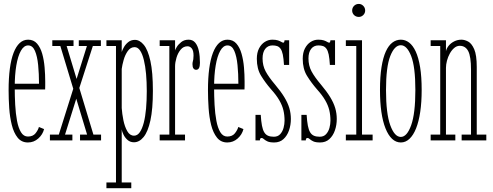

<svg xmlns="http://www.w3.org/2000/svg" viewBox="-20 -734 2578 1004"><path d="M126 11Q92.5 11 72.2 -14.2Q52 -39.5 41.8 -80.2Q31.5 -121 28.2 -169Q25 -217 25 -262.5Q25 -325.5 31.5 -374.8Q38 -424 51 -457.8Q64 -491.5 83 -509Q102 -526.5 127 -526.5Q156 -526.5 173.8 -506Q191.5 -485.5 200.8 -452.8Q210 -420 213.2 -381.8Q216.5 -343.5 216.5 -308Q216.5 -297 216.5 -286.5Q216.5 -276 216 -266H50.5V-296H184Q184 -348 179.5 -393.8Q175 -439.5 162.8 -468Q150.5 -496.5 127 -496.5Q105 -496.5 89.2 -468.5Q73.5 -440.5 65.2 -391.2Q57 -342 57 -278Q57 -231.5 59.5 -185.8Q62 -140 69 -102.5Q76 -65 89.8 -42.5Q103.5 -20 126 -20Q152.5 -20 166 -37.2Q179.5 -54.5 183.5 -70L210.5 -59Q203.5 -30.5 180.2 -9.8Q157 11 126 11Z M241 0V-30H287.5L365.5 -277.5L370 -287.5L434.5 -493.5H392V-523.5H507.5V-493.5H465.5L390 -259L387.5 -245.5L320 -30H358.5V0ZM398.5 0V-30H435.5L295.5 -493.5H253.5V-523.5H321H364.5V-493.5H328.5L468.5 -30H508.5V0H441Z M536.5 250V220H586.5V-493.5H536.5V-523.5H616.5V-462Q620 -473.5 628.5 -488.2Q637 -503 651.2 -514.2Q665.5 -525.5 685.5 -525.5Q710.5 -525.5 732 -499.5Q753.5 -473.5 766.5 -415Q779.5 -356.5 779.5 -259Q779.5 -163.5 766.5 -104.2Q753.5 -45 731 -17.5Q708.5 10 680.5 10Q661 10 647.2 -2Q633.5 -14 625.8 -30Q618 -46 616.5 -57.5V220H666.5V250ZM681 -24.5Q698.5 -24.5 711 -42.5Q723.5 -60.5 731.8 -92.2Q740 -124 743.8 -166.5Q747.5 -209 747.5 -257.5Q747.5 -305.5 743.8 -347.2Q740 -389 732.2 -420.5Q724.5 -452 712.5 -469.8Q700.5 -487.5 684 -487.5Q662.5 -487.5 648.2 -467.2Q634 -447 626.5 -420.2Q619 -393.5 616.5 -373.5V-169Q618.5 -139 625.2 -105.5Q632 -72 645.5 -48.2Q659 -24.5 681 -24.5Z M815 0V-30H865.5V-493.5H815V-523.5H895.5V-470Q896 -474.5 904.2 -488.2Q912.5 -502 928 -514.2Q943.5 -526.5 966.5 -526.5Q988 -526.5 1001 -510.8Q1014 -495 1019.8 -467.8Q1025.5 -440.5 1025.5 -405.5Q1025.5 -387 1020.5 -378Q1015.5 -369 1005.5 -369Q997 -369 991.8 -376Q986.5 -383 986.5 -398Q986.5 -406 988 -411.2Q989.5 -416.5 990.8 -423.8Q992 -431 992 -443.5Q992 -469.5 982.8 -480.8Q973.5 -492 960.5 -492Q939 -492 924.5 -474.2Q910 -456.5 902.8 -432Q895.5 -407.5 895.5 -387.5V-30H947.5V0Z M1168.5 11Q1135 11 1114.8 -14.2Q1094.5 -39.5 1084.2 -80.2Q1074 -121 1070.8 -169Q1067.5 -217 1067.5 -262.5Q1067.5 -325.5 1074 -374.8Q1080.5 -424 1093.5 -457.8Q1106.5 -491.5 1125.5 -509Q1144.5 -526.5 1169.5 -526.5Q1198.5 -526.5 1216.2 -506Q1234 -485.5 1243.2 -452.8Q1252.5 -420 1255.8 -381.8Q1259 -343.5 1259 -308Q1259 -297 1259 -286.5Q1259 -276 1258.5 -266H1093V-296H1226.5Q1226.5 -348 1222 -393.8Q1217.5 -439.5 1205.2 -468Q1193 -496.5 1169.5 -496.5Q1147.5 -496.5 1131.8 -468.5Q1116 -440.5 1107.8 -391.2Q1099.5 -342 1099.5 -278Q1099.5 -231.5 1102 -185.8Q1104.5 -140 1111.5 -102.5Q1118.5 -65 1132.2 -42.5Q1146 -20 1168.5 -20Q1195 -20 1208.5 -37.2Q1222 -54.5 1226 -70L1253 -59Q1246 -30.5 1222.8 -9.8Q1199.5 11 1168.5 11Z M1414 11Q1390 11 1377.8 5Q1365.5 -1 1359.5 -6.8Q1353.5 -12.5 1348 -12.5Q1343 -12.5 1341 -9Q1339 -5.5 1339 0H1316V-133.5H1343.5Q1345.5 -99.5 1349.8 -77.2Q1354 -55 1361.8 -42.2Q1369.5 -29.5 1381.8 -24.2Q1394 -19 1412 -19Q1433 -19 1445.2 -32.5Q1457.5 -46 1462.8 -65.5Q1468 -85 1468 -103Q1468 -132.5 1461.8 -158.2Q1455.5 -184 1440.2 -210.2Q1425 -236.5 1397.5 -267Q1367.5 -301.5 1345.2 -337.8Q1323 -374 1323 -426.5Q1323 -458.5 1334.5 -480.8Q1346 -503 1364.5 -514.8Q1383 -526.5 1404 -526.5Q1422.5 -526.5 1433.5 -522.8Q1444.5 -519 1450.8 -515Q1457 -511 1461 -511Q1465 -511 1466.2 -514.2Q1467.5 -517.5 1468 -523.5H1492V-394.5H1465Q1463 -428.5 1458.8 -448.8Q1454.5 -469 1447 -479.2Q1439.5 -489.5 1429.2 -493Q1419 -496.5 1405 -496.5Q1381 -496.5 1367 -478.5Q1353 -460.5 1353 -428.5Q1353 -391 1369 -361Q1385 -331 1418.5 -291.5Q1448 -256.5 1466.2 -226.8Q1484.5 -197 1492.8 -169.2Q1501 -141.5 1501 -112Q1501 -80 1491.2 -52Q1481.5 -24 1462.2 -6.5Q1443 11 1414 11Z M1654 11Q1630 11 1617.8 5Q1605.5 -1 1599.5 -6.8Q1593.5 -12.5 1588 -12.5Q1583 -12.5 1581 -9Q1579 -5.5 1579 0H1556V-133.5H1583.5Q1585.5 -99.5 1589.8 -77.2Q1594 -55 1601.8 -42.2Q1609.5 -29.5 1621.8 -24.2Q1634 -19 1652 -19Q1673 -19 1685.2 -32.5Q1697.5 -46 1702.8 -65.5Q1708 -85 1708 -103Q1708 -132.5 1701.8 -158.2Q1695.5 -184 1680.2 -210.2Q1665 -236.5 1637.5 -267Q1607.5 -301.5 1585.2 -337.8Q1563 -374 1563 -426.5Q1563 -458.5 1574.5 -480.8Q1586 -503 1604.5 -514.8Q1623 -526.5 1644 -526.5Q1662.5 -526.5 1673.5 -522.8Q1684.5 -519 1690.8 -515Q1697 -511 1701 -511Q1705 -511 1706.2 -514.2Q1707.5 -517.5 1708 -523.5H1732V-394.5H1705Q1703 -428.5 1698.8 -448.8Q1694.5 -469 1687 -479.2Q1679.5 -489.5 1669.2 -493Q1659 -496.5 1645 -496.5Q1621 -496.5 1607 -478.5Q1593 -460.5 1593 -428.5Q1593 -391 1609 -361Q1625 -331 1658.5 -291.5Q1688 -256.5 1706.2 -226.8Q1724.5 -197 1732.8 -169.2Q1741 -141.5 1741 -112Q1741 -80 1731.2 -52Q1721.5 -24 1702.2 -6.5Q1683 11 1654 11Z M1788.5 0V-30H1843V-493.5H1788.5V-523.5H1873V-30H1928.5V0ZM1856.5 -645.5Q1841.5 -645.5 1831.5 -655.2Q1821.5 -665 1821.5 -679Q1821.5 -693.5 1831.5 -703.5Q1841.5 -713.5 1856.5 -713.5Q1869.5 -713.5 1879.5 -703.5Q1889.5 -693.5 1889.5 -679Q1889.5 -665 1879.5 -655.2Q1869.5 -645.5 1856.5 -645.5Z M2076 11Q2050.5 11 2030.2 -8Q2010 -27 1995.8 -62.8Q1981.5 -98.5 1974.2 -149.2Q1967 -200 1967 -263.5Q1967 -333 1975 -383Q1983 -433 1997.5 -464.8Q2012 -496.5 2032 -511.5Q2052 -526.5 2076 -526.5Q2099.5 -526.5 2119.2 -511.5Q2139 -496.5 2153.8 -464.8Q2168.5 -433 2176.8 -383Q2185 -333 2185 -263.5Q2185 -200 2177.5 -149.2Q2170 -98.5 2155.8 -62.8Q2141.5 -27 2121.2 -8Q2101 11 2076 11ZM2076 -18Q2108 -18 2130 -79Q2152 -140 2152 -263.5Q2152 -384.5 2130 -441Q2108 -497.5 2076 -497.5Q2043 -497.5 2020.8 -441Q1998.5 -384.5 1998.5 -263.5Q1998.5 -140 2020.8 -79Q2043 -18 2076 -18Z M2232 0V-30H2282V-493.5H2232V-523.5H2312V-466.5Q2315.5 -482 2327 -495.8Q2338.5 -509.5 2355.8 -518Q2373 -526.5 2393 -526.5Q2409.5 -526.5 2428 -516.8Q2446.5 -507 2459.8 -476.5Q2473 -446 2473 -383.5V-30H2523V0H2394V-30H2443V-370Q2443 -438.5 2428.5 -466.5Q2414 -494.5 2384 -494.5Q2368.5 -494.5 2355.2 -483.2Q2342 -472 2332.2 -454.2Q2322.5 -436.5 2317.2 -416.5Q2312 -396.5 2312 -379V-30H2361V0Z"/></svg>

Font: Imbue Thin 10pt Thin
Style: Regular
Weight: 250
Version: Version 1.102